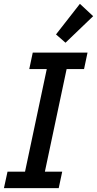

<svg xmlns="http://www.w3.org/2000/svg" viewBox="-39 -976 503 996"><path d="M-18.6 0 0 -85.4H90.8L203.6 -617.7H112.8L130.9 -703.1H415L397 -617.7H306.6L193.8 -85.4H283.7L265.6 0ZM300.8 -754.4 251.5 -797.4 375.5 -956.1 444.3 -892.1Z"/></svg>

Font: Schibsted Grotesk Medium
Style: Italic
Weight: 500
Italic angle: -12°
Designer: Bakken & Baeck AS, Henrik Kongsvoll
Foundry: Schibsted ASA
Version: Version 1.100;gftools[0.9.25]